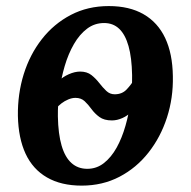

<svg xmlns="http://www.w3.org/2000/svg" viewBox="-20 -584 613 617"><path d="M242.5 12.5Q176.5 12.5 131 -13.8Q85.5 -40 62.2 -90Q39 -140 37.5 -211.5Q36.5 -282 56.2 -345.5Q76 -409 114.5 -458.2Q153 -507.5 207.5 -536Q262 -564.5 329.5 -564.5Q396 -564.5 441.5 -538.2Q487 -512 510.8 -461.8Q534.5 -411.5 535.5 -339Q537 -269.5 516.5 -206.2Q496 -143 457.2 -93.8Q418.5 -44.5 364 -16Q309.5 12.5 242.5 12.5ZM260.5 -41.5Q290.5 -41.5 314 -60Q337.5 -78.5 354.8 -109.5Q372 -140.5 383.2 -179.8Q394.5 -219 399.8 -260.8Q405 -302.5 404.5 -342.5Q403.5 -399 393 -436Q382.5 -473 363 -491.5Q343.5 -510 314.5 -510Q284 -510 259.8 -491.8Q235.5 -473.5 217.5 -442.2Q199.5 -411 188 -372Q176.5 -333 171 -291.2Q165.5 -249.5 166 -210Q167 -153.5 178 -116Q189 -78.5 209.8 -60Q230.5 -41.5 260.5 -41.5ZM339.5 -197Q314.5 -197 299.5 -208Q284.5 -219 274 -233.5Q263.5 -248 252 -258.8Q240.5 -269.5 222.5 -269.5Q211.5 -269.5 199.5 -264.5Q187.5 -259.5 177.5 -251.8Q167.5 -244 160.5 -235.5L169.5 -324.5Q182 -337 201.2 -345.5Q220.5 -354 237.5 -354Q259.5 -354 273.8 -342.8Q288 -331.5 299 -317.2Q310 -303 321.5 -292Q333 -281 348.5 -281Q372.5 -281 387.2 -296.8Q402 -312.5 411.5 -329L402.5 -225Q390 -212 373 -204.5Q356 -197 339.5 -197Z"/></svg>

Font: Merriweather 28pt SemiBold
Style: Italic
Weight: 600
Italic angle: -7.8°
Version: Version 2.101